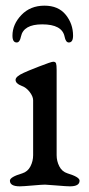

<svg xmlns="http://www.w3.org/2000/svg" viewBox="-20 -656 316 678"><path d="M208 -527Q199 -570 129 -570Q63 -570 54 -527Q50 -506 39 -506Q24 -506 24 -530Q24 -570 55.5 -603Q87 -636 137 -636Q186 -636 212 -604Q238 -572 238 -530Q238 -506 223 -506Q212 -506 208 -527ZM97 -302Q97 -315 85 -331Q73 -347 56 -353Q35 -361 35 -374Q35 -386 64 -399Q74 -404 117.5 -421Q161 -438 168 -438Q176 -438 178 -432Q180 -426 180 -409V-108Q180 -87 189.5 -68.5Q199 -50 218 -44Q261 -31 261 -18Q261 2 227 2Q215 2 180.5 -1Q146 -4 139 -4Q129 -4 95 -1Q61 2 50 2Q15 2 15 -18Q15 -31 59 -44Q78 -50 87.5 -68.5Q97 -87 97 -108Z"/></svg>

Font: EB Garamond 08
Style: Regular
Weight: 400
Version: Version 0.016 ; ttfautohint (v1.5)